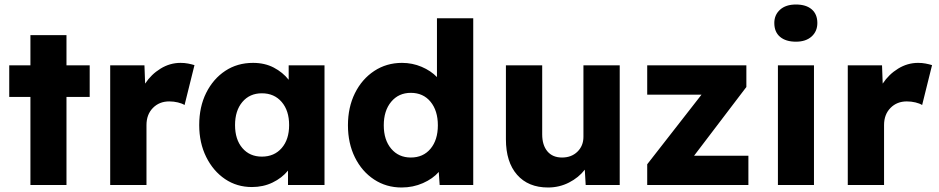

<svg xmlns="http://www.w3.org/2000/svg" viewBox="-20 -821 4166 852"><path d="M115 0V-391H21V-531H115V-665H275V-531H378V-391H275V0Z M469 0V-531H621L624 -450Q651 -491 692.5 -516.5Q734 -542 781 -542Q799 -542 814.5 -539Q830 -536 843 -532L799 -355Q788 -362 769.5 -366.5Q751 -371 731 -371Q687 -371 658.5 -342Q630 -313 630 -266V0Z M1098 9Q1031 9 978.5 -26.5Q926 -62 895 -124.5Q864 -187 864 -266Q864 -347 895 -409Q926 -471 979.5 -506.5Q1033 -542 1103 -542Q1155 -542 1195 -521Q1235 -500 1261 -467V-531H1420V0H1258V-64Q1231 -31 1189.5 -11Q1148 9 1098 9ZM1142 -126Q1197 -126 1230 -164Q1263 -202 1263 -266Q1263 -330 1230 -368.5Q1197 -407 1142 -407Q1088 -407 1055.5 -368.5Q1023 -330 1023 -266Q1023 -202 1055.5 -164Q1088 -126 1142 -126Z M1762 11Q1694 11 1640 -24.5Q1586 -60 1555 -122.5Q1524 -185 1524 -265Q1524 -345 1555 -407.5Q1586 -470 1640.5 -506Q1695 -542 1764 -542Q1810 -542 1851 -524.5Q1892 -507 1919 -479V-740H2080V0H1931L1927 -58Q1901 -28 1857 -8.5Q1813 11 1762 11ZM1803 -122Q1858 -122 1890.5 -161Q1923 -200 1923 -265Q1923 -330 1890.5 -369.5Q1858 -409 1803 -409Q1749 -409 1716 -369.5Q1683 -330 1683 -265Q1683 -200 1716 -161Q1749 -122 1803 -122Z M2412 11Q2324 11 2274.5 -45.5Q2225 -102 2225 -203V-531H2386V-225Q2386 -177 2409 -149.5Q2432 -122 2474 -122Q2516 -122 2542.5 -148Q2569 -174 2569 -214V-531H2730V0H2579L2575 -68Q2548 -33 2505 -11Q2462 11 2412 11Z M2852 0V-92L3093 -401H2852V-531H3292V-435L3060 -130H3301V0Z M3512 -636Q3467 -636 3441.5 -657.5Q3416 -679 3416 -719Q3416 -755 3441.5 -778Q3467 -801 3512 -801Q3557 -801 3582 -779.5Q3607 -758 3607 -719Q3607 -682 3581.5 -659Q3556 -636 3512 -636ZM3432 0V-531H3592V0Z M3742 0V-531H3894L3897 -450Q3924 -491 3965.5 -516.5Q4007 -542 4054 -542Q4072 -542 4087.5 -539Q4103 -536 4116 -532L4072 -355Q4061 -362 4042.5 -366.5Q4024 -371 4004 -371Q3960 -371 3931.5 -342Q3903 -313 3903 -266V0Z"/></svg>

Font: Lexend Deca
Style: Bold
Weight: 700
Designer: Bonnie Shaver-Troup, Thomas Jockin
Foundry: Lexend
Version: Version 1.008; ttfautohint (v1.8.4.7-5d5b)